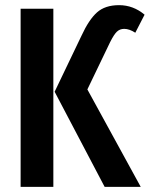

<svg xmlns="http://www.w3.org/2000/svg" viewBox="-20 -725 581 745"><path d="M192 -369 296 -586Q325 -649 356.5 -677Q388 -705 442 -705Q497 -705 541 -668L505 -598Q482 -613 462 -613Q445 -613 433.5 -602Q422 -591 407 -561L319 -378L526 0H386ZM187 0H60V-691H187Z"/></svg>

Font: Fira Sans Compressed Medium
Style: Regular
Weight: 500
Width: 1
Designer: bBox Type GmbH & Carrois Corporate GbR & Edenspiekermann AG
Foundry: bBox Type GmbH & Carrois Corporate GbR & Edenspiekermann AG
Version: Version 4.301